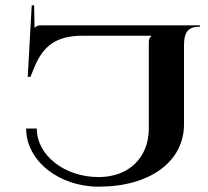

<svg xmlns="http://www.w3.org/2000/svg" viewBox="-20 -695 780 720"><path d="M78 -213C78 -92.7 199.9 5 350 5C542 5 670 -88.6 670 -229V-525C670 -575.9 686.4 -595 730 -595V-600H137C121 -600 117.5 -598 110.5 -591H109.5L108 -675H99L84 -407L94 -406.5L109 -443C144 -528.2 196.5 -561 290.5 -561H547V-559C540 -552 538 -549 538 -533V-213C538 -103.8 462.8 -31 350 -31C221.9 -31 118 -112.5 118 -213Z"/></svg>

Font: Prida01
Style: Black
Weight: 900
Designer: gluk
Foundry: gluk
Version: Version 00.072